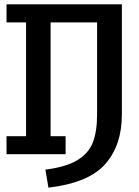

<svg xmlns="http://www.w3.org/2000/svg" viewBox="-20 -710 640 884"><path d="M427 -182V-607H213V-83H282V0H10V-83H100V-607H10V-690H541V-181Q541 -42 465 45Q389 132 203 154L189 71Q284 59 336 27.5Q388 -4 407.5 -54.5Q427 -105 427 -182Z"/></svg>

Font: Fira Mono Medium
Style: Regular
Weight: 500
Designer: Carrois Corporate & Edenspiekermann AG
Foundry: Carrois Corporate GbR & Edenspiekermann AG
Version: Version 3.206